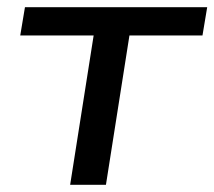

<svg xmlns="http://www.w3.org/2000/svg" viewBox="-20 -511 593 531"><path d="M174 0 239 -413H36L49 -491H553L540 -413H338L273 0Z"/></svg>

Font: Nunito Sans 10pt SemiExpanded Medium
Style: Italic
Weight: 500
Width: 6
Italic angle: -9°
Designer: Vernon Adams
Foundry: Vernon Adams
Version: Version 3.101;gftools[0.9.27]